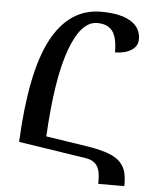

<svg xmlns="http://www.w3.org/2000/svg" viewBox="-55 -771 714 880"><g transform="rotate(5 302.0 -331.5)"><path d="M550 49V62H430V44Q430 -2 413 -24Q396 -46 359 -51L52 -98Q67 -422 148 -573.5Q229 -725 375 -725Q463 -725 510.5 -696.5Q558 -668 558 -614Q558 -582 528.5 -563.5Q499 -545 454 -545Q454 -613 432 -642.5Q410 -672 361 -672Q287 -672 237.5 -536Q188 -400 174 -134L370 -104Q437 -93 475 -76.5Q513 -60 531.5 -30.5Q550 -1 550 49Z"/></g></svg>

Font: Noto Serif Armenian Medium
Style: Regular
Weight: 500
Designer: Monotype Design team
Foundry: Monotype Imaging Inc.
Version: Version 1.000